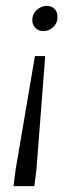

<svg xmlns="http://www.w3.org/2000/svg" viewBox="-20 -446 262 654"><path d="M26 188 33 133 99 -255H134L104 133L97 188ZM127 -340Q111 -340 100.5 -351Q90 -362 90 -378Q90 -398 105 -412Q120 -426 139 -426Q156 -426 166 -415.5Q176 -405 176 -388Q176 -368 161.5 -354Q147 -340 127 -340Z"/></svg>

Font: Yrsa Light
Style: Italic
Weight: 300
Italic angle: -7.10001°
Designer: Anna Giedrys (Yrsa+Rasa design), David Brezina (Yrsa art-direction, Rasa art-direction, design)
Foundry: Rosetta Type Foundry
Version: Version 2.004